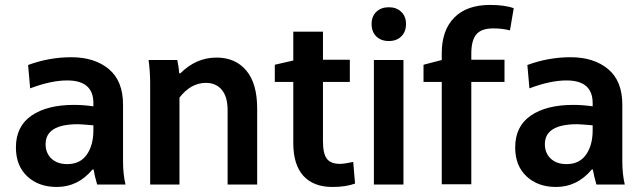

<svg xmlns="http://www.w3.org/2000/svg" viewBox="-20 -741 2573 771"><path d="M355 -217.8V-237.8Q303.2 -242.2 293 -242.2Q163.1 -242.2 163.1 -162.1Q163.1 -126.5 186.5 -104.2Q210 -82 250 -82Q301.8 -82 328.4 -119.9Q355 -157.7 355 -217.8ZM355 -314V-327.1Q355 -418 250 -418Q185.1 -418 101.1 -386.2L92.8 -480Q177.7 -511.2 266.1 -511.2Q359.9 -511.2 417 -463.6Q474.1 -416 474.1 -320.8V-91.8Q474.1 -42.5 483.9 0H370.1Q359.4 -36.6 356 -60.1H351.1Q293 9.8 208 9.8Q135.3 9.8 89.6 -32.7Q43.9 -75.2 43.9 -148.9Q43.9 -233.9 106.7 -276.9Q169.4 -319.8 276.9 -319.8Q314.5 -319.8 355 -314Z M583 0V-408.2Q583 -451.7 576.7 -500H691.9Q698.2 -469.7 699.7 -446.8H704.6Q767.6 -509.8 849.6 -509.8Q925.3 -509.8 969 -457.8Q1012.7 -405.8 1012.7 -305.2V0H894V-298.8Q894 -352.1 870.8 -380.1Q847.7 -408.2 806.6 -408.2Q746.6 -408.2 700.7 -349.1V0Z M1157.7 -412.1H1083.5V-481L1157.7 -498V-613.8H1276.9V-501H1384.8V-412.1H1276.9V-173.8Q1276.9 -124 1292.5 -103.5Q1308.1 -83 1344.7 -83Q1363.3 -83 1398.4 -90.8L1405.8 -3.9Q1368.7 9.8 1315.4 9.8Q1238.8 9.8 1198.2 -34.9Q1157.7 -79.6 1157.7 -167Z M1481.4 0V-500H1600.1V0ZM1472.2 -645Q1472.2 -675.3 1491.2 -693.6Q1510.3 -711.9 1541.5 -711.9Q1571.8 -711.9 1591.1 -693.6Q1610.4 -675.3 1610.4 -645Q1610.4 -613.3 1591.3 -594.7Q1572.3 -576.2 1541.5 -576.2Q1510.3 -576.2 1491.2 -594.7Q1472.2 -613.3 1472.2 -645Z M1753.9 -412.1H1680.7V-481L1753.9 -500V-526.9Q1753.9 -619.6 1804.2 -670.4Q1854.5 -721.2 1947.8 -721.2Q2007.3 -721.2 2043 -708L2027.8 -619.1Q1995.6 -627 1960.9 -627Q1912.6 -627 1892.6 -602.8Q1872.6 -578.6 1872.6 -525.9V-501H2005.9V-412.1H1872.6V-1H1753.9Z M2359.9 -217.8V-237.8Q2308.1 -242.2 2297.9 -242.2Q2168 -242.2 2168 -162.1Q2168 -126.5 2191.4 -104.2Q2214.8 -82 2254.9 -82Q2306.6 -82 2333.3 -119.9Q2359.9 -157.7 2359.9 -217.8ZM2359.9 -314V-327.1Q2359.9 -418 2254.9 -418Q2189.9 -418 2106 -386.2L2097.7 -480Q2182.6 -511.2 2271 -511.2Q2364.7 -511.2 2421.9 -463.6Q2479 -416 2479 -320.8V-91.8Q2479 -42.5 2488.8 0H2375Q2364.3 -36.6 2360.8 -60.1H2356Q2297.9 9.8 2212.9 9.8Q2140.1 9.8 2094.5 -32.7Q2048.8 -75.2 2048.8 -148.9Q2048.8 -233.9 2111.6 -276.9Q2174.3 -319.8 2281.7 -319.8Q2319.3 -319.8 2359.9 -314Z"/></svg>

Font: LT Hoop SemBd
Style: Regular
Weight: 600
Designer: Daniel Lyons
Foundry: LyonsType
Version: Version 1.000